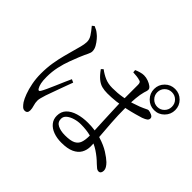

<svg xmlns="http://www.w3.org/2000/svg" viewBox="-193 -1081 1385 1385"><g transform="rotate(45 500.0 -388.5)"><path d="M387 -550 402 -564Q432 -541 465.5 -526.5Q499 -512 542 -512Q595 -512 641 -520Q649 -521 657 -523Q657 -531 657 -540Q657 -575 657 -608V-657Q657 -669 655 -675Q653 -681 649.5 -684.5Q646 -688 639 -689Q625 -694 607 -696Q589 -698 569 -699L567 -720Q582 -727 602.5 -733Q623 -739 639 -739Q661 -739 683 -731Q705 -723 720 -711.5Q735 -700 735 -688Q735 -678 732.5 -670.5Q730 -663 726.5 -651.5Q723 -640 719 -618Q716 -601 714 -579Q712 -559 711 -535Q716 -536 721 -538Q756 -549 776 -557Q808 -570 821 -577Q834 -584 840 -584Q856 -583 874 -574.5Q892 -566 892 -552Q892 -538 881 -529.5Q870 -521 846 -512Q827 -506 793 -496.5Q759 -487 717 -478Q713 -478 710 -477Q710 -401 715 -330Q720 -257 725 -198Q725 -196 725 -195Q728 -194 731 -193Q789 -175 828.5 -150Q868 -125 890 -104Q904 -90 912.5 -76Q921 -62 921 -48Q921 -34 915 -25Q909 -16 896 -16Q885 -16 875 -24Q865 -32 850 -46Q815 -81 774 -108Q753 -122 729 -133Q730 -117 730 -104Q730 -66 713 -36.5Q696 -7 659 10Q622 27 560 27Q515 27 478.5 13.5Q442 0 421 -26Q400 -52 400 -87Q400 -130 426 -157Q452 -184 497 -197.5Q542 -211 596 -211Q635 -211 669 -206Q668 -208 668 -210Q666 -248 664 -294.5Q662 -341 660 -389Q658 -430 657 -468Q644 -466 631 -464Q586 -459 544 -459Q513 -459 488 -465.5Q463 -472 438.5 -492Q414 -512 387 -550ZM120 -725 136 -738Q153 -731 163 -725.5Q173 -720 187 -708Q197 -701 213 -682.5Q229 -664 241.5 -642Q254 -620 254 -598Q254 -583 244 -563.5Q234 -544 215 -499Q204 -471 188 -429Q172 -387 161 -337Q150 -287 150 -234Q150 -195 155 -172Q160 -149 169 -134Q174 -125 180 -124Q186 -123 192 -133Q200 -146 213 -174Q226 -202 240.5 -236Q255 -270 268.5 -301Q282 -332 291 -351L315 -340Q308 -321 297 -291.5Q286 -262 275 -231.5Q264 -201 254.5 -174.5Q245 -148 240 -134Q233 -111 228.5 -94.5Q224 -78 224 -66Q224 -43 231 -21Q238 1 238 20Q238 51 210 51Q196 51 184.5 40Q173 29 162 13Q149 -7 135.5 -43Q122 -79 113 -125Q104 -171 104 -221Q104 -281 112.5 -333Q121 -385 132.5 -427.5Q144 -470 152 -500Q162 -536 169.5 -564Q177 -592 178 -616Q179 -643 162.5 -668.5Q146 -694 120 -725ZM760 -720.5Q760 -765 791.5 -796.5Q823 -828 868 -828Q913 -828 944.5 -796.5Q976 -765 976 -720.5Q976 -676 944.5 -644Q913 -612 868 -612Q823 -612 791.5 -644Q760 -676 760 -720.5ZM670 -155Q625 -167 567 -167Q536 -167 506 -158Q476 -149 456.5 -133Q437 -117 437 -93Q437 -59 467 -44Q497 -29 541 -29Q597 -29 624 -42.5Q651 -56 660.5 -83Q670 -110 670 -150Q670 -152 670 -155ZM793 -720Q793 -689 815 -667Q837 -645 868 -645Q899 -645 920.5 -667Q942 -689 942 -720Q942 -752 920.5 -773.5Q899 -795 868 -795Q837 -795 815 -773.5Q793 -752 793 -720Z"/></g></svg>

Font: Early Summer Mincho
Style: Regular
Weight: 400
Designer: GuiWonder
Version: Version 1.002